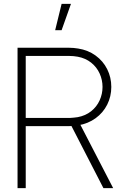

<svg xmlns="http://www.w3.org/2000/svg" viewBox="-20 -965 651 985"><path d="M335 -341H384L560.5 0H510.5ZM70 -720H335Q357 -720 381 -716Q432 -708 470.5 -680Q509 -652 530 -610Q551 -568 551 -519Q551 -470 530 -428.2Q509 -386.5 470.5 -358.5Q432 -330.5 381 -322Q357 -318 335 -318H112V0H70ZM339.5 -360Q348 -360.5 358.8 -361.5Q369.5 -362.5 379 -364Q419 -371.5 447.8 -394.5Q476.5 -417.5 491.2 -450.2Q506 -483 506 -519Q506 -555 491.2 -587.8Q476.5 -620.5 447.8 -643.5Q419 -666.5 379 -674Q357.5 -678 335 -678H112V-360H335ZM263 -810H296L344 -945H296Z"/></svg>

Font: Tap Sans
Style: Regular
Weight: 400
Designer: Tap Payments
Foundry: Tap Payments
Version: Version 1.001;Glyphs 3.1.2 (3151)